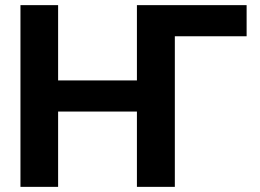

<svg xmlns="http://www.w3.org/2000/svg" viewBox="-20 -727 1012 747"><path d="M939.5 -585.9H660.2V0H512.7V-293H206.1V0H59.6V-707H206.1V-414.1H512.7V-707H939.5Z"/></svg>

Font: Pretendard Std
Style: Bold
Weight: 700
Designer: Base glyphs from Inter by Rasmus Andersson; Hangeul glyphs from Noto Sans CJK(Source Han Sans) by Jang Soo-young and Kan
Foundry: Kil Hyung-jin
Version: Version 1.309